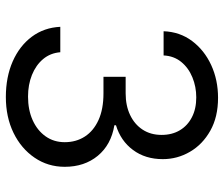

<svg xmlns="http://www.w3.org/2000/svg" viewBox="-76 -702 787 676"><g transform="rotate(90 318.0 -363.5)"><path d="M321 9.9Q250.7 9.9 195.8 -14.2Q141 -38.4 108.8 -81.5Q76.7 -124.6 73.9 -181.8H163.4Q166.2 -146.7 187.5 -121.3Q208.8 -95.9 243.3 -82Q277.7 -68.2 319.6 -68.2Q366.5 -68.2 402.7 -84.5Q438.9 -100.9 459.5 -130Q480.1 -159.1 480.1 -197.4Q480.1 -237.6 460.2 -268.3Q440.3 -299 402 -316.4Q363.6 -333.8 308.2 -333.8H250V-411.9H308.2Q351.6 -411.9 384.4 -427.6Q417.3 -443.2 435.9 -471.6Q454.5 -500 454.5 -538.4Q454.5 -575.3 438.2 -602.6Q421.9 -630 392.2 -645.2Q362.6 -660.5 322.4 -660.5Q284.8 -660.5 251.6 -646.8Q218.4 -633.2 197.4 -607.4Q176.5 -581.7 174.7 -545.5H89.5Q91.6 -602.6 123.9 -645.8Q156.2 -688.9 208.6 -713.1Q261 -737.2 323.9 -737.2Q391.3 -737.2 439.6 -710Q487.9 -682.9 513.8 -638.5Q539.8 -594.1 539.8 -542.6Q539.8 -481.2 507.6 -437.9Q475.5 -394.5 420.5 -377.8V-372.2Q489.3 -360.8 528.1 -313.7Q566.8 -266.7 566.8 -197.4Q566.8 -138.1 534.6 -91.1Q502.5 -44 447.1 -17Q391.7 9.9 321 9.9Z"/></g></svg>

Font: InterMG
Style: Regular
Weight: 400
Designer: Rasmus Andersson
Foundry: rsms
Version: Version 3.019;December 26, 2023;FontCreator 15.0.0.2955 64-b